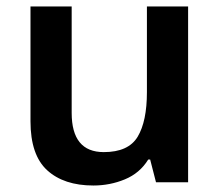

<svg xmlns="http://www.w3.org/2000/svg" viewBox="-20 -562 678 592"><path d="M560 -542V0H461L443 -70H437Q411 -28 365 -9Q319 10 268 10Q177 10 125.5 -37Q74 -84 74 -188V-542H201V-214Q201 -93 300 -93Q376 -93 404.5 -140.5Q433 -188 433 -278V-542Z"/></svg>

Font: Noto Sans Canadian Aboriginal SemiBold
Style: Regular
Weight: 600
Designer: Monotype Design Team, Typotheque's Kevin King
Foundry: Monotype Imaging Inc.
Version: Version 2.004; ttfautohint (v1.8.4.7-5d5b)